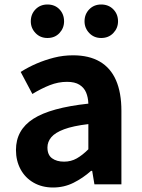

<svg xmlns="http://www.w3.org/2000/svg" viewBox="-20 -820 631 854"><path d="M216 14Q167 14 129.5 -7.5Q92 -29 71.5 -67Q51 -105 51 -153Q51 -242 128 -291.5Q205 -341 373 -359Q372 -387 363 -408.5Q354 -430 333.5 -443Q313 -456 278 -456Q239 -456 201 -441Q163 -426 124 -402L72 -500Q105 -521 142 -537Q179 -553 220 -563.5Q261 -574 305 -574Q376 -574 424 -546Q472 -518 496 -463Q520 -408 520 -327V0H400L390 -60H385Q349 -28 307 -7Q265 14 216 14ZM265 -101Q296 -101 321.5 -115.5Q347 -130 373 -156V-268Q305 -260 265 -245Q225 -230 208 -209.5Q191 -189 191 -164Q191 -131 211.5 -116Q232 -101 265 -101ZM191 -651Q159 -651 138 -673Q117 -695 117 -725Q117 -757 138 -778.5Q159 -800 191 -800Q224 -800 244.5 -778.5Q265 -757 265 -725Q265 -695 244.5 -673Q224 -651 191 -651ZM430 -651Q398 -651 377 -673Q356 -695 356 -725Q356 -757 377 -778.5Q398 -800 430 -800Q463 -800 484 -778.5Q505 -757 505 -725Q505 -695 484 -673Q463 -651 430 -651Z"/></svg>

Font: Noto Sans KR Thin
Style: Bold
Weight: 700
Version: Version 2.004-H2;hotconv 1.0.118;makeotfexe 2.5.65603